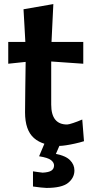

<svg xmlns="http://www.w3.org/2000/svg" viewBox="-20 -704 458 943"><path d="M274.5 12.5Q190.5 12.5 146.8 -26Q103 -64.5 103 -152.5Q103 -211.5 104.2 -272.5Q105.5 -333.5 106 -400L20.5 -391V-498H104.5Q102 -541.5 100 -579.5Q98 -617.5 95.5 -658.5L242 -684Q239.5 -634.5 237.5 -591.8Q235.5 -549 233 -498H389V-391Q350 -393.5 310 -396.5Q270 -399.5 231.5 -402V-190.5Q231.5 -92.5 309.5 -92.5Q317.5 -92.5 339.2 -99.8Q361 -107 384 -117L392.5 -10.5Q372 -4 348.2 1.2Q324.5 6.5 304.2 9.5Q284 12.5 274.5 12.5ZM208 219Q200.5 219 179.8 216.8Q159 214.5 142 212V137.5Q151.5 139 164.5 140.8Q177.5 142.5 189.5 144Q219.5 142.5 232.5 133.8Q245.5 125 245.5 108.5Q245.5 94.5 230.8 82.5Q216 70.5 172 63.5L209 -24H277V0L254.5 52Q302.5 61 324 82.8Q345.5 104.5 345.5 133Q345.5 169 314.8 194Q284 219 208 219Z"/></svg>

Font: Commissioner Loud SemiBold
Style: Regular
Weight: 600
Designer: Kostas Bartsokas
Foundry: Kostas Bartsokas
Version: Version 1.000; ttfautohint (v1.8.3)